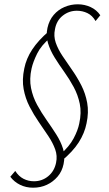

<svg xmlns="http://www.w3.org/2000/svg" viewBox="-20 -678 509 894"><path d="M134 196Q101 196 73.5 182.5Q46 169 28 145L51 118Q67 143 89.5 154.5Q112 166 138 166Q176 166 204.5 142.5Q233 119 241 80Q248 48 237 17.5Q226 -13 205 -44.5Q184 -76 160.5 -110Q137 -144 117.5 -182Q98 -220 90 -263.5Q82 -307 93 -359Q102 -405 130 -447.5Q158 -490 208 -533L215 -503Q172 -467 153 -428.5Q134 -390 127 -359Q116 -310 124.5 -268Q133 -226 153 -189.5Q173 -153 197 -119Q221 -85 242 -52Q263 -19 273.5 14.5Q284 48 276 86Q269 120 248 144.5Q227 169 198 182.5Q169 196 134 196ZM267 71 261 41Q303 4 323 -34Q343 -72 349 -103Q360 -153 351.5 -194.5Q343 -236 323 -273Q303 -310 279 -343.5Q255 -377 234.5 -410Q214 -443 203.5 -477Q193 -511 201 -548Q209 -584 230 -608.5Q251 -633 280.5 -645.5Q310 -658 342 -658Q374 -658 402 -645Q430 -632 447 -607L425 -580Q410 -606 387 -617Q364 -628 338 -628Q301 -628 272 -605Q243 -582 236 -542Q229 -510 239.5 -479.5Q250 -449 271 -417.5Q292 -386 315.5 -352.5Q339 -319 358.5 -281Q378 -243 386 -199Q394 -155 383 -104Q374 -58 346.5 -15Q319 28 267 71Z"/></svg>

Font: Ysabeau Office ExtraLight
Style: Italic
Weight: 250
Italic angle: -12°
Designer: Christian Thalmann (Catharsis Fonts)
Version: Version 2.001;gftools[0.9.30]; featfreeze: tnum,lnum,ss02